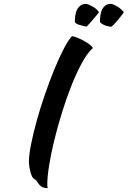

<svg xmlns="http://www.w3.org/2000/svg" viewBox="-20 -903 667 1003"><path d="M131 -57Q131 -93 142.5 -150.5Q154 -208 172.5 -274.5Q191 -341 215 -410.5Q239 -480 264 -541Q289 -602 313 -648Q337 -694 356 -714Q366 -713 382.5 -706.5Q399 -700 416 -691Q433 -682 447 -671.5Q461 -661 465 -652Q436 -626 407.5 -573.5Q379 -521 352.5 -454Q326 -387 303 -312.5Q280 -238 263 -168Q246 -98 236.5 -38Q227 22 227 59Q227 76 230 80Q208 79 198 72.5Q188 66 182.5 58.5Q177 51 172.5 43.5Q168 36 159 32Q152 29 147 18Q142 7 138.5 -6.5Q135 -20 133 -34Q131 -48 131 -57ZM371 -788Q371 -803 373 -819.5Q375 -836 381 -849.5Q387 -863 398.5 -872.5Q410 -882 429 -883Q442 -881 464.5 -868.5Q487 -856 497 -839Q497 -839 488.5 -828Q480 -817 468.5 -804Q457 -791 446.5 -779Q436 -767 432 -764Q407 -769 391.5 -774Q376 -779 371 -788ZM502 -788Q502 -804 504 -820.5Q506 -837 512 -850.5Q518 -864 529 -873Q540 -882 558 -883Q564 -883 573.5 -879Q583 -875 593 -869Q603 -863 612 -855Q621 -847 627 -839Q627 -838 618.5 -827Q610 -816 599 -802.5Q588 -789 577 -777Q566 -765 560 -763Q537 -766 522.5 -773Q508 -780 502 -788Z"/></svg>

Font: Kaushan Script
Style: Regular
Weight: 400
Designer: Pablo Impallari
Foundry: Pablo Impallari
Version: Version 1.002